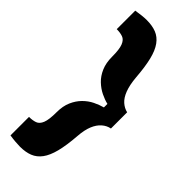

<svg xmlns="http://www.w3.org/2000/svg" viewBox="-271 -736 888 888"><g transform="rotate(45 173.5 -291.5)"><path d="M328 -234Q306 -230 287.5 -214Q269 -198 257.5 -170Q246 -142 243 -100Q238 -34 227 9Q216 52 197.5 77Q179 102 152.5 112.5Q126 123 90 123Q78 123 59.5 121.5Q41 120 22 117V-4Q45 -4 62 -10Q79 -16 88 -38.5Q97 -61 97 -110Q97 -150 110 -179.5Q123 -209 143.5 -229.5Q164 -250 188.5 -262Q213 -274 236 -280V-303Q214 -308 189.5 -320Q165 -332 144 -352Q123 -372 110 -402Q97 -432 97 -472Q97 -521 88 -543.5Q79 -566 62 -572Q45 -578 22 -578V-699Q41 -702 58.5 -704Q76 -706 90 -706Q127 -706 153.5 -695.5Q180 -685 198.5 -659.5Q217 -634 227.5 -591Q238 -548 243 -483Q247 -437 258.5 -407Q270 -377 288 -361Q306 -345 328 -340Z"/></g></svg>

Font: Bricolage Grotesque 96pt ExtraBold ExtraBold
Style: Regular
Weight: 800
Version: Version 1.001;gftools[0.9.33.dev8+g029e19f]